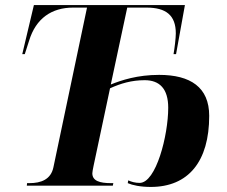

<svg xmlns="http://www.w3.org/2000/svg" viewBox="-20 -734 898 759"><path d="M576 5C725 5 807 -96 807 -276C807 -389 733 -438 609 -438C523 -438 460 -417 418 -400L483 -704H559C636 -704 675 -674 675 -602C675 -583 670 -542 666 -520H676L711 -714H114L68 -520H78L95 -573C122 -662 185 -704 269 -704H324L191 -72C181 -25 143 -10 96 -10H87L86 0H426L428 -10H419C374 -10 345 -19 345 -49C345 -55 347 -63 350 -79L415 -385C457 -404 500 -417 552 -417C611 -417 645 -383 645 -308C645 -199 597 -11 532 -11C515 -11 500 -15 487 -21L485 -10C503 -2 535 5 576 5Z"/></svg>

Font: Noto Serif Display
Style: Bold Italic
Weight: 700
Italic angle: -12°
Designer: Monotype Design Team
Foundry: Monotype Imaging Inc.
Version: Version 2.009